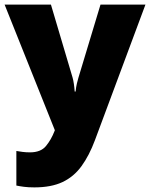

<svg xmlns="http://www.w3.org/2000/svg" viewBox="-21 -573 651 833"><path d="M-1 -553H200L294 -236Q297 -226 299.5 -209Q302 -192 303 -176H307Q309 -196 312.5 -210.5Q316 -225 319 -235L415 -553H610L391 35Q366 102 332.5 148Q299 194 250 217Q201 240 128 240Q102 240 83 237.5Q64 235 50 232V82Q61 84 76.5 86Q92 88 109 88Q156 88 178.5 60.5Q201 33 215 -3L217 -8Z"/></svg>

Font: Noto Kufi Arabic Black
Style: Regular
Weight: 900
Designer: Monotype Design Team, David Williams, Khaled Hosny
Foundry: Google LLC
Version: Version 2.109; ttfautohint (v1.8.4.7-5d5b)